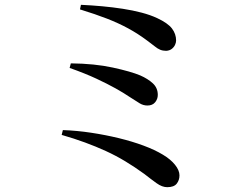

<svg xmlns="http://www.w3.org/2000/svg" viewBox="-20 -750 1040 797"><path d="M674 27Q653 27 630 10.5Q607 -6 579 -28Q539 -57 500 -80.5Q461 -104 419.5 -123Q378 -142 333 -158.5Q288 -175 236 -190L241 -210Q299 -208 358.5 -199Q418 -190 473.5 -176.5Q529 -163 576 -145.5Q623 -128 656 -108Q688 -89 706.5 -66Q725 -43 725 -22Q725 -2 713.5 12.5Q702 27 674 27ZM592 -312Q575 -312 560 -321Q545 -330 519 -347Q494 -364 460 -383Q426 -402 380 -423.5Q334 -445 269 -468L274 -487Q373 -486 448.5 -469.5Q524 -453 562 -437Q594 -423 614.5 -404Q635 -385 635 -356Q635 -339 624 -325.5Q613 -312 592 -312ZM670 -539Q656 -539 645 -543.5Q634 -548 622.5 -557.5Q611 -567 593 -580Q553 -610 512.5 -632Q472 -654 424.5 -672.5Q377 -691 312 -711L316 -730Q360 -728 404 -724Q448 -720 490 -713.5Q532 -707 568 -697.5Q604 -688 632 -675Q677 -654 694 -631.5Q711 -609 711 -582Q711 -573 706.5 -563.5Q702 -554 693 -547Q684 -540 670 -539Z"/></svg>

Font: Noto Serif JP ExtraLight SemiBold
Style: Regular
Weight: 600
Version: Version 2.003-H1;hotconv 1.1.1;makeotfexe 2.6.0